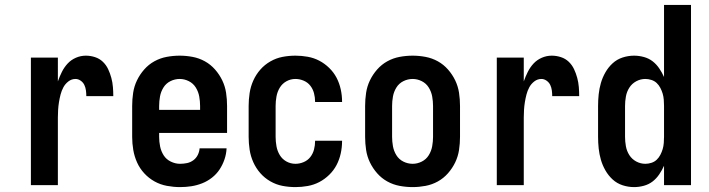

<svg xmlns="http://www.w3.org/2000/svg" viewBox="-20 -755 2890 783"><path d="M106 0V-520H216V-423Q223 -443 232.5 -462Q242 -481 256 -496Q270 -511 289.5 -519.5Q309 -528 330 -528Q349 -528 367.5 -522Q386 -516 399.5 -503Q413 -490 421 -473Q429 -456 434 -437.5Q439 -419 440.5 -400Q442 -381 442 -363H332Q332 -374 330.5 -386Q329 -398 324 -408.5Q319 -419 309 -426Q299 -433 288 -433Q272 -433 259 -423Q246 -413 238.5 -399Q231 -385 227 -369.5Q223 -354 220.5 -338.5Q218 -323 217 -307Q216 -291 216 -276V0Z M714 8Q688 8 661 3Q634 -2 610.5 -15Q587 -28 568.5 -48Q550 -68 539 -92.5Q528 -117 523.5 -143.5Q519 -170 519 -197V-323Q519 -350 523 -376.5Q527 -403 538.5 -427Q550 -451 568 -471.5Q586 -492 609.5 -505Q633 -518 659.5 -523Q686 -528 713 -528Q739 -528 765.5 -523Q792 -518 815.5 -505Q839 -492 857 -471.5Q875 -451 886.5 -427Q898 -403 902 -376.5Q906 -350 906 -323V-213H629V-197Q629 -177 633 -157.5Q637 -138 647.5 -121.5Q658 -105 676.5 -96Q695 -87 714 -87Q729 -87 743 -90Q757 -93 768.5 -101.5Q780 -110 786.5 -123Q793 -136 794 -150H904Q903 -127 895.5 -105Q888 -83 875.5 -64Q863 -45 844.5 -30.5Q826 -16 804.5 -7.5Q783 1 760.5 4.5Q738 8 714 8ZM796 -307V-323Q796 -342 792.5 -361.5Q789 -381 778.5 -398Q768 -415 750 -424Q732 -433 713 -433Q693 -433 675 -424Q657 -415 646.5 -398Q636 -381 632.5 -361.5Q629 -342 629 -323V-307Z M1185 8Q1158 8 1132 3Q1106 -2 1082.5 -15.5Q1059 -29 1041.5 -49Q1024 -69 1013 -93.5Q1002 -118 998 -144.5Q994 -171 994 -197V-323Q994 -349 998 -375.5Q1002 -402 1013 -426.5Q1024 -451 1041.5 -471Q1059 -491 1082.5 -504.5Q1106 -518 1132 -523Q1158 -528 1185 -528Q1210 -528 1235 -523.5Q1260 -519 1282 -507.5Q1304 -496 1322.5 -478Q1341 -460 1352.5 -438Q1364 -416 1369.5 -391Q1375 -366 1375 -341V-339H1265V-340Q1265 -358 1260.5 -375Q1256 -392 1245.5 -405.5Q1235 -419 1218.5 -426Q1202 -433 1185 -433Q1165 -433 1148 -423.5Q1131 -414 1121 -397.5Q1111 -381 1107.5 -361.5Q1104 -342 1104 -323V-197Q1104 -178 1107.5 -158.5Q1111 -139 1121 -122.5Q1131 -106 1148 -96.5Q1165 -87 1185 -87Q1202 -87 1218.5 -94Q1235 -101 1245.5 -114.5Q1256 -128 1260.5 -145Q1265 -162 1265 -180V-181H1375V-179Q1375 -154 1369.5 -129Q1364 -104 1352.5 -82Q1341 -60 1322.5 -42Q1304 -24 1282 -12.5Q1260 -1 1235 3.5Q1210 8 1185 8Z M1663 8Q1636 8 1609.5 3Q1583 -2 1559.5 -15Q1536 -28 1518 -48.5Q1500 -69 1488.5 -93Q1477 -117 1473 -143.5Q1469 -170 1469 -197V-323Q1469 -350 1473 -376.5Q1477 -403 1488.5 -427Q1500 -451 1518 -471.5Q1536 -492 1559.5 -505Q1583 -518 1609.5 -523Q1636 -528 1663 -528Q1689 -528 1715.5 -523Q1742 -518 1765.5 -505Q1789 -492 1807 -471.5Q1825 -451 1836.5 -427Q1848 -403 1852 -376.5Q1856 -350 1856 -323V-197Q1856 -170 1852 -143.5Q1848 -117 1836.5 -93Q1825 -69 1807 -48.5Q1789 -28 1765.5 -15Q1742 -2 1715.5 3Q1689 8 1663 8ZM1663 -87Q1682 -87 1700 -96Q1718 -105 1728.5 -122Q1739 -139 1742.5 -158.5Q1746 -178 1746 -197V-323Q1746 -342 1742.5 -361.5Q1739 -381 1728.5 -398Q1718 -415 1700 -424Q1682 -433 1663 -433Q1643 -433 1625 -424Q1607 -415 1596.5 -398Q1586 -381 1582.5 -361.5Q1579 -342 1579 -323V-197Q1579 -178 1582.5 -158.5Q1586 -139 1596.5 -122Q1607 -105 1625 -96Q1643 -87 1663 -87Z M2006 0V-520H2116V-423Q2123 -443 2132.5 -462Q2142 -481 2156 -496Q2170 -511 2189.5 -519.5Q2209 -528 2230 -528Q2249 -528 2267.5 -522Q2286 -516 2299.5 -503Q2313 -490 2321 -473Q2329 -456 2334 -437.5Q2339 -419 2340.5 -400Q2342 -381 2342 -363H2232Q2232 -374 2230.5 -386Q2229 -398 2224 -408.5Q2219 -419 2209 -426Q2199 -433 2188 -433Q2172 -433 2159 -423Q2146 -413 2138.5 -399Q2131 -385 2127 -369.5Q2123 -354 2120.5 -338.5Q2118 -323 2117 -307Q2116 -291 2116 -276V0Z M2566 8Q2542 8 2519 0.5Q2496 -7 2478.5 -23Q2461 -39 2449 -60Q2437 -81 2430.5 -103.5Q2424 -126 2421.5 -149.5Q2419 -173 2419 -197V-323Q2419 -347 2421.5 -370.5Q2424 -394 2430.5 -416.5Q2437 -439 2449 -460Q2461 -481 2478.5 -497Q2496 -513 2519 -520.5Q2542 -528 2566 -528Q2586 -528 2606 -522.5Q2626 -517 2641.5 -505Q2657 -493 2668.5 -476Q2680 -459 2688 -441V-735H2798V0H2688V-79Q2680 -61 2668.5 -44Q2657 -27 2641.5 -15Q2626 -3 2606 2.5Q2586 8 2566 8ZM2612 -87Q2624 -87 2636.5 -91Q2649 -95 2658 -103.5Q2667 -112 2673 -123.5Q2679 -135 2682.5 -147Q2686 -159 2687 -172Q2688 -185 2688 -197V-323Q2688 -335 2687 -348Q2686 -361 2682.5 -373Q2679 -385 2673 -396.5Q2667 -408 2658 -416.5Q2649 -425 2636.5 -429Q2624 -433 2612 -433Q2592 -433 2574.5 -423.5Q2557 -414 2546.5 -397.5Q2536 -381 2532.5 -361.5Q2529 -342 2529 -323V-197Q2529 -178 2532.5 -158.5Q2536 -139 2546.5 -122.5Q2557 -106 2574.5 -96.5Q2592 -87 2612 -87Z"/></svg>

Font: Iosevka QP
Style: Bold
Weight: 700
Designer: Belleve Invis
Foundry: Belleve Invis
Version: Version 20.0.0; ttfautohint (v1.8.4)